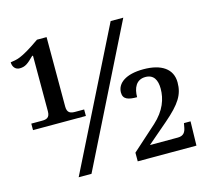

<svg xmlns="http://www.w3.org/2000/svg" viewBox="-103 -840 1046 961"><g transform="rotate(-15 420.0 -359.5)"><path d="M126.5 -647V-358.9C126.5 -325.2 108.4 -320.8 85.4 -320.8H30.3V-287.1H304.2V-320.8H258.3C235.4 -320.8 216.3 -325.2 216.3 -358.9V-719.2H166.5C60.5 -645 41.5 -649.4 10.3 -644C10.3 -620.1 24.4 -603 46.4 -603C75.2 -603 90.3 -615.2 122.1 -647ZM612.3 -713.9H546.9L189.9 0H256.3ZM791 -330.6C791 -400.9 735.4 -438.5 642.1 -438.5C550.8 -438.5 503.9 -402.8 503.9 -354.5C503.9 -319.3 531.2 -311.5 576.2 -311.5C576.2 -357.4 593.3 -398.4 642.1 -398.4C685.1 -398.4 701.2 -366.7 701.2 -322.3C701.2 -269.5 682.1 -212.9 623 -159.2L496.1 -45.4V-0.5H800.3L803.2 -125.5H769L765.1 -104.5C761.2 -82.5 752 -63.5 721.2 -63.5H576.2L682.1 -154.3C765.1 -225.6 791 -268.1 791 -330.6Z"/></g></svg>

Font: Gandom
Style: Regular
Weight: 400
Foundry: DejaVu fonts team - Redesigned by Saber Rastikerdar - Based on Samim Font
Version: Version 0.8